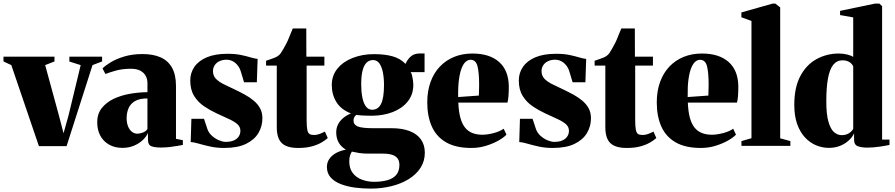

<svg xmlns="http://www.w3.org/2000/svg" viewBox="-42 -838 5140 1103"><path d="M181.5 1.5 23 -464 -22 -485V-512.5H271V-485L217.5 -464L296.5 -174.5L323 -72.5L351.5 -174L421.5 -464L356.5 -484.5V-512.5H544.5V-485L489.5 -464L340.5 1.5Z M661 11.5Q617.5 11.5 584.8 -7Q552 -25.5 534.2 -58.5Q516.5 -91.5 516.5 -136Q516.5 -183.5 542.2 -216.5Q568 -249.5 610.2 -269.8Q652.5 -290 703.5 -299Q754.5 -308 805 -308.5V-361Q805 -385 794.2 -403.5Q783.5 -422 762.8 -432.5Q742 -443 710.5 -443Q660.5 -443 622.2 -432Q584 -421 563.5 -413L547 -445Q563 -461.5 594.5 -480.5Q626 -499.5 672 -513.5Q718 -527.5 777 -527.5Q837.5 -527.5 880.2 -508.8Q923 -490 946 -449.5Q969 -409 969 -343.5V-40.5L1008.5 -32.5V-5.5Q997.5 -3.5 977 0.2Q956.5 4 931.8 6.8Q907 9.5 881.5 9.5Q846 9.5 827 1.8Q808 -6 808 -36V-74Q799.5 -54 779 -34.2Q758.5 -14.5 728.8 -1.5Q699 11.5 661 11.5ZM748 -70Q761 -70 778.8 -76.5Q796.5 -83 805 -97V-272.5Q760 -272.5 734 -257.5Q708 -242.5 696.8 -216.8Q685.5 -191 685.5 -159Q685.5 -132.5 693.5 -112.5Q701.5 -92.5 715.5 -81.2Q729.5 -70 748 -70Z M1245.5 12Q1203 12 1165.5 3.8Q1128 -4.5 1099 -13Q1070 -21.5 1053.5 -22L1057.5 -155.5H1130L1150 -95Q1158.5 -72.5 1177 -56.5Q1195.5 -40.5 1216.8 -31.8Q1238 -23 1253.5 -23Q1283 -23 1301.8 -31.5Q1320.5 -40 1329.8 -54.5Q1339 -69 1339 -86.5Q1339 -108.5 1322.8 -123.5Q1306.5 -138.5 1275.8 -153Q1245 -167.5 1202 -187Q1165 -204 1130.2 -227.5Q1095.5 -251 1073.2 -286.8Q1051 -322.5 1051 -375.5Q1051 -419.5 1075 -454.2Q1099 -489 1146.5 -509Q1194 -529 1265 -529Q1310 -529 1342 -522.2Q1374 -515.5 1397 -508.5Q1420 -501.5 1438 -499.5L1433.5 -365.5H1360L1343 -422Q1336.5 -446 1323.5 -462.2Q1310.5 -478.5 1294 -486.8Q1277.5 -495 1259.5 -495Q1237 -495 1219.2 -486.8Q1201.5 -478.5 1191.5 -463.5Q1181.5 -448.5 1181.5 -429.5Q1181.5 -402 1199.5 -384.2Q1217.5 -366.5 1246.2 -352.8Q1275 -339 1307.5 -323.5Q1337 -309.5 1365.2 -294Q1393.5 -278.5 1416.2 -259.2Q1439 -240 1452.2 -215.5Q1465.5 -191 1465.5 -158.5Q1465.5 -113 1442.8 -74.2Q1420 -35.5 1371.8 -11.8Q1323.5 12 1245.5 12Z M1671.5 12Q1605.5 12 1576.8 -16Q1548 -44 1548 -107.5V-461H1486.5V-489Q1498 -493 1510.5 -497.2Q1523 -501.5 1534.5 -506Q1546 -510.5 1554 -516Q1563.5 -522 1571.2 -533Q1579 -544 1586 -557Q1593 -570 1599.5 -581.5Q1605.5 -591.5 1612.5 -608Q1619.5 -624.5 1626.8 -642.8Q1634 -661 1640 -674.5H1717.5L1718 -512.5H1821.5V-461H1719.5V-149Q1719.5 -110 1723.5 -91.5Q1727.5 -73 1736.8 -67.8Q1746 -62.5 1763 -62.5Q1779 -62.5 1795 -68.8Q1811 -75 1824.5 -82L1841 -45Q1825.5 -31 1802.5 -18Q1779.5 -5 1747.2 3.5Q1715 12 1671.5 12Z M2087 245.5Q2042.5 245.5 1998 239.8Q1953.5 234 1916.8 220Q1880 206 1858 181.8Q1836 157.5 1836 121Q1836 95.5 1849.8 75.2Q1863.5 55 1888.2 41.2Q1913 27.5 1945 22Q1916 4 1902.8 -20.8Q1889.5 -45.5 1889.5 -77.5Q1889.5 -102.5 1899.5 -122.5Q1909.5 -142.5 1928.2 -158.8Q1947 -175 1974 -186.5Q1917 -208.5 1890.5 -251.8Q1864 -295 1864 -349Q1864 -404.5 1896.8 -444.2Q1929.5 -484 1984.8 -505.5Q2040 -527 2107 -527Q2168.5 -527 2213.2 -514.5Q2258 -502 2287.5 -471Q2298.5 -496.5 2318.2 -513.8Q2338 -531 2370.5 -531H2397V-423.5H2317Q2322 -418 2325.2 -404.5Q2328.5 -391 2330.5 -376Q2332.5 -361 2332.5 -351Q2332.5 -295.5 2300.8 -255.5Q2269 -215.5 2214.2 -194.2Q2159.5 -173 2090 -173Q2069 -173 2044.8 -174.2Q2020.5 -175.5 2004.5 -178Q1996 -170.5 1992.5 -163Q1989 -155.5 1989 -145Q1989 -121.5 2013.2 -111.5Q2037.5 -101.5 2101.5 -101.5H2207.5Q2268.5 -101.5 2311.2 -85Q2354 -68.5 2376.2 -37Q2398.5 -5.5 2398.5 39Q2398.5 87.5 2374 125.8Q2349.5 164 2306.2 190.8Q2263 217.5 2206.5 231.5Q2150 245.5 2087 245.5ZM2105 206.5Q2150 206.5 2183.2 197.2Q2216.5 188 2234.5 166.5Q2252.5 145 2252.5 109Q2252.5 87 2242.2 72.5Q2232 58 2210.5 51.2Q2189 44.5 2155.5 44.5H2070.5Q2044 44.5 2020.5 40.8Q1997 37 1979.5 33Q1974 41 1969.2 54Q1964.5 67 1964.5 89.5Q1964.5 130 1984.5 156Q2004.5 182 2036.8 194Q2069 206 2105 206.5ZM2096 -207.5Q2130 -207.5 2147 -241Q2164 -274.5 2164 -350Q2164 -390.5 2157.5 -422.8Q2151 -455 2137.2 -474Q2123.5 -493 2101.5 -493Q2079.5 -493 2064.2 -478.5Q2049 -464 2041 -433.2Q2033 -402.5 2033 -354Q2033 -312 2039.5 -278.8Q2046 -245.5 2060 -226.5Q2074 -207.5 2096 -207.5Z M2666 12Q2577 12 2521 -20.2Q2465 -52.5 2438.8 -111.2Q2412.5 -170 2412.5 -249.5Q2412.5 -314.5 2431.2 -366.5Q2450 -418.5 2484.5 -455Q2519 -491.5 2566.5 -511Q2614 -530.5 2671.5 -530.5Q2770.5 -530.5 2825 -482.2Q2879.5 -434 2881 -343Q2881 -308.5 2879 -284.5Q2877 -260.5 2873 -248.5H2591Q2593 -197 2602.8 -161.5Q2612.5 -126 2629.8 -104.8Q2647 -83.5 2672 -73.8Q2697 -64 2729 -64Q2758 -64 2794 -73.5Q2830 -83 2851.5 -98.5L2867.5 -64.5Q2853.5 -49 2822.8 -31.2Q2792 -13.5 2751.2 -0.8Q2710.5 12 2666 12ZM2590 -280.5 2709 -289Q2709.5 -305 2709.8 -319.2Q2710 -333.5 2710.5 -349.5Q2710.5 -421.5 2701 -458Q2691.5 -494.5 2661 -494.5Q2647 -494.5 2634 -483.8Q2621 -473 2610.8 -448.2Q2600.5 -423.5 2594.8 -382.5Q2589 -341.5 2590 -280.5Z M3133 12Q3090.5 12 3053 3.8Q3015.5 -4.5 2986.5 -13Q2957.5 -21.5 2941 -22L2945 -155.5H3017.5L3037.5 -95Q3046 -72.5 3064.5 -56.5Q3083 -40.5 3104.2 -31.8Q3125.5 -23 3141 -23Q3170.5 -23 3189.2 -31.5Q3208 -40 3217.2 -54.5Q3226.5 -69 3226.5 -86.5Q3226.5 -108.5 3210.2 -123.5Q3194 -138.5 3163.2 -153Q3132.5 -167.5 3089.5 -187Q3052.5 -204 3017.8 -227.5Q2983 -251 2960.8 -286.8Q2938.5 -322.5 2938.5 -375.5Q2938.5 -419.5 2962.5 -454.2Q2986.5 -489 3034 -509Q3081.5 -529 3152.5 -529Q3197.5 -529 3229.5 -522.2Q3261.5 -515.5 3284.5 -508.5Q3307.5 -501.5 3325.5 -499.5L3321 -365.5H3247.5L3230.5 -422Q3224 -446 3211 -462.2Q3198 -478.5 3181.5 -486.8Q3165 -495 3147 -495Q3124.5 -495 3106.8 -486.8Q3089 -478.5 3079 -463.5Q3069 -448.5 3069 -429.5Q3069 -402 3087 -384.2Q3105 -366.5 3133.8 -352.8Q3162.5 -339 3195 -323.5Q3224.5 -309.5 3252.8 -294Q3281 -278.5 3303.8 -259.2Q3326.5 -240 3339.8 -215.5Q3353 -191 3353 -158.5Q3353 -113 3330.2 -74.2Q3307.5 -35.5 3259.2 -11.8Q3211 12 3133 12Z M3559 12Q3493 12 3464.2 -16Q3435.5 -44 3435.5 -107.5V-461H3374V-489Q3385.5 -493 3398 -497.2Q3410.5 -501.5 3422 -506Q3433.5 -510.5 3441.5 -516Q3451 -522 3458.8 -533Q3466.5 -544 3473.5 -557Q3480.5 -570 3487 -581.5Q3493 -591.5 3500 -608Q3507 -624.5 3514.2 -642.8Q3521.5 -661 3527.5 -674.5H3605L3605.5 -512.5H3709V-461H3607V-149Q3607 -110 3611 -91.5Q3615 -73 3624.2 -67.8Q3633.5 -62.5 3650.5 -62.5Q3666.5 -62.5 3682.5 -68.8Q3698.5 -75 3712 -82L3728.5 -45Q3713 -31 3690 -18Q3667 -5 3634.8 3.5Q3602.5 12 3559 12Z M3984.5 12Q3895.5 12 3839.5 -20.2Q3783.5 -52.5 3757.2 -111.2Q3731 -170 3731 -249.5Q3731 -314.5 3749.8 -366.5Q3768.5 -418.5 3803 -455Q3837.5 -491.5 3885 -511Q3932.5 -530.5 3990 -530.5Q4089 -530.5 4143.5 -482.2Q4198 -434 4199.5 -343Q4199.5 -308.5 4197.5 -284.5Q4195.5 -260.5 4191.5 -248.5H3909.5Q3911.5 -197 3921.2 -161.5Q3931 -126 3948.2 -104.8Q3965.5 -83.5 3990.5 -73.8Q4015.5 -64 4047.5 -64Q4076.5 -64 4112.5 -73.5Q4148.5 -83 4170 -98.5L4186 -64.5Q4172 -49 4141.2 -31.2Q4110.5 -13.5 4069.8 -0.8Q4029 12 3984.5 12ZM3908.5 -280.5 4027.5 -289Q4028 -305 4028.2 -319.2Q4028.5 -333.5 4029 -349.5Q4029 -421.5 4019.5 -458Q4010 -494.5 3979.5 -494.5Q3965.5 -494.5 3952.5 -483.8Q3939.5 -473 3929.2 -448.2Q3919 -423.5 3913.2 -382.5Q3907.5 -341.5 3908.5 -280.5Z M4275 -44V-717.5L4217 -739V-766.5L4397 -817.5H4412L4440 -795.5V-43.5L4498.5 -27.5V0H4217.5V-27.5Z M4720 11.5Q4682 11.5 4646.5 -3.2Q4611 -18 4582.5 -48.5Q4554 -79 4537.5 -125.5Q4521 -172 4521 -235Q4521 -336 4555.8 -401.2Q4590.5 -466.5 4649 -498.5Q4707.5 -530.5 4776.5 -530.5Q4802 -530.5 4825 -524.8Q4848 -519 4859.5 -511V-738L4784 -751.5V-775.5L4985 -817.5H5010L5025.5 -802.5V-36H5068V-5.5Q5051 -1.5 5013.2 4.2Q4975.5 10 4938.5 10Q4908.5 10 4886.5 2.2Q4864.5 -5.5 4864.5 -35.5V-72Q4855 -50.5 4834.5 -31.5Q4814 -12.5 4784.8 -0.5Q4755.5 11.5 4720 11.5ZM4793.5 -61.5Q4810 -61.5 4823 -66.5Q4836 -71.5 4845.2 -80Q4854.5 -88.5 4859.5 -97.5V-457Q4851.5 -474 4835.2 -482.8Q4819 -491.5 4799 -491.5Q4765.5 -491.5 4745 -466Q4724.5 -440.5 4714.8 -389Q4705 -337.5 4705 -259Q4704.5 -183 4717 -139.5Q4729.5 -96 4749.5 -78.8Q4769.5 -61.5 4793.5 -61.5Z"/></svg>

Font: Merriweather 120pt Black
Style: Regular
Weight: 900
Designer: Eben Sorkin
Foundry: Eben Sorkin
Version: Version 2.100